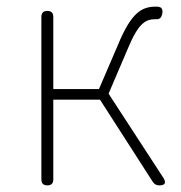

<svg xmlns="http://www.w3.org/2000/svg" viewBox="-20 -560 548 580"><path d="M105 -263V-18C105 -6 111 0 123 0C135 0 141 -6 141 -18V-259H211H282L442 -10C447 -3 453 0 461 0C478 0 483 -7 474 -22L308 -277L367 -415C399 -492 421 -502 450 -502C451 -502 452 -502 453 -502C462 -501 468 -508 470 -517C472 -527 471 -537 461 -539C458 -540 455 -540 452 -540C410 -540 378 -525 337 -426L279 -291H141V-509C141 -521 135 -527 123 -527C111 -527 105 -521 105 -509Z"/></svg>

Font: GenSenRounded2 TW EL
Style: Regular
Weight: 250
Version: Version 2.100;PS 2.1;hotconv 16.6.51;makeotf.lib2.5.65220 DE